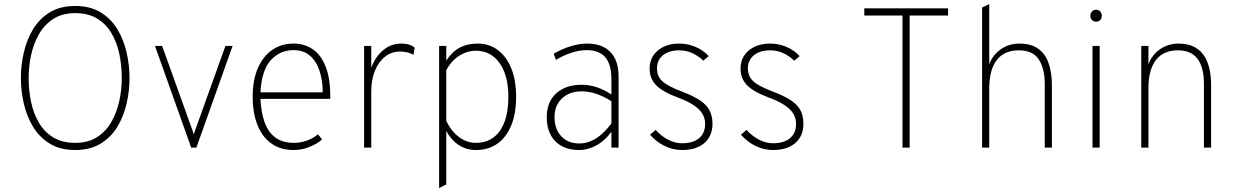

<svg xmlns="http://www.w3.org/2000/svg" viewBox="-20 -742 6205 965"><path d="M358 12Q283 12 230.8 -19.8Q178.5 -51.5 146.5 -104.2Q114.5 -157 99.8 -221Q85 -285 85 -350Q85 -415 99.8 -479Q114.5 -543 146.5 -595.8Q178.5 -648.5 230.8 -680.2Q283 -712 358 -712Q433 -712 485.2 -680.2Q537.5 -648.5 569.5 -595.8Q601.5 -543 616.2 -479Q631 -415 631 -350Q631 -285 616.2 -221Q601.5 -157 569.5 -104.2Q537.5 -51.5 485.2 -19.8Q433 12 358 12ZM358 -24Q423.5 -24 468.2 -53Q513 -82 540.2 -130Q567.5 -178 579.8 -235.5Q592 -293 592 -350Q592 -412.5 579.8 -470.8Q567.5 -529 540.2 -575.2Q513 -621.5 468.2 -648.8Q423.5 -676 358 -676Q293 -676 248 -647Q203 -618 175.8 -570Q148.5 -522 136.2 -464.5Q124 -407 124 -350Q124 -288 136.2 -229.5Q148.5 -171 175.8 -124.8Q203 -78.5 248 -51.2Q293 -24 358 -24Z M941 0 759 -511H795L943 -99Q946 -91 948.5 -83.5Q951 -76 954 -66Q957 -76 959.5 -83.5Q962 -91 965 -99L1113 -511H1149L967 0Z M1455 12Q1390 12 1344.2 -20.5Q1298.5 -53 1274.2 -113.2Q1250 -173.5 1250 -256Q1250 -341 1276.5 -400.8Q1303 -460.5 1349.2 -491.8Q1395.5 -523 1455 -523Q1509.5 -523 1551.2 -495Q1593 -467 1616.5 -408Q1640 -349 1640 -256Q1640 -253 1640 -250.5Q1640 -248 1640 -245H1289Q1292 -180 1309 -130.2Q1326 -80.5 1362 -52.2Q1398 -24 1458 -24Q1487.5 -24 1519 -34.2Q1550.5 -44.5 1578 -67L1599 -41Q1572 -18 1534.2 -3Q1496.5 12 1455 12ZM1289 -278H1602Q1602 -334 1587.2 -382.2Q1572.5 -430.5 1540 -460.2Q1507.5 -490 1455 -490Q1387 -490 1341 -439.5Q1295 -389 1289 -278Z M1810 0V-511H1846V-402Q1868 -459 1907.2 -491Q1946.5 -523 1996 -523Q2041.5 -523 2064 -502L2058 -466Q2045.5 -474.5 2027.8 -478.8Q2010 -483 1991 -483Q1948.5 -483 1915.8 -457.5Q1883 -432 1864.5 -386.8Q1846 -341.5 1846 -283V0Z M2187 203V-511H2223V-437Q2276 -523 2380 -523Q2439 -523 2482.5 -490.2Q2526 -457.5 2550 -397.5Q2574 -337.5 2574 -256Q2574 -172.5 2549.8 -112.5Q2525.5 -52.5 2480.2 -20.2Q2435 12 2372 12Q2324 12 2285.5 -13.2Q2247 -38.5 2223 -84V185ZM2372 -24Q2450 -24 2492.5 -84.5Q2535 -145 2535 -256Q2535 -362.5 2491 -424.8Q2447 -487 2372 -487Q2327 -487 2287 -461Q2247 -435 2223 -389V-134Q2248.5 -81.5 2287.5 -52.8Q2326.5 -24 2372 -24Z M2891 12Q2814 12 2771 -32Q2728 -76 2728 -154Q2728 -204 2749.2 -240.2Q2770.5 -276.5 2809.8 -296.2Q2849 -316 2903 -316Q2940.5 -316 2978 -304Q3015.5 -292 3053 -267V-343Q3053 -418 3022.5 -454Q2992 -490 2928 -490Q2893.5 -490 2853.2 -477.2Q2813 -464.5 2774 -441L2763 -472Q2806.5 -497 2849.2 -510Q2892 -523 2931 -523Q3007 -523 3048 -480.2Q3089 -437.5 3089 -358V0H3053V-80Q3022.5 -36.5 2979.2 -12.2Q2936 12 2891 12ZM2891 -21Q2935.5 -21 2976 -46.5Q3016.5 -72 3053 -122V-233Q3016.5 -257 2978.2 -270Q2940 -283 2903 -283Q2842.5 -283 2804.8 -247.5Q2767 -212 2767 -154Q2767 -93.5 2801 -57.2Q2835 -21 2891 -21Z M3408 12Q3363 12 3321.5 -7.8Q3280 -27.5 3247 -65L3275 -89Q3304.5 -57 3339 -39.5Q3373.5 -22 3407 -22Q3463.5 -22 3493.8 -47.5Q3524 -73 3524 -120Q3524 -148 3509.5 -171.5Q3495 -195 3464 -215Q3433 -235 3384 -253Q3310 -280.5 3277.5 -314Q3245 -347.5 3245 -397Q3245 -453.5 3286.2 -488.2Q3327.5 -523 3395 -523Q3436.5 -523 3475.5 -506.5Q3514.5 -490 3542 -460L3515 -437Q3460 -489 3394 -489Q3342.5 -489 3312.2 -464.5Q3282 -440 3282 -397Q3282 -359.5 3308.5 -334.2Q3335 -309 3407 -282Q3465.5 -260 3499.2 -237Q3533 -214 3547 -185.8Q3561 -157.5 3561 -120Q3561 -58.5 3520.2 -23.2Q3479.5 12 3408 12Z M3865 12Q3820 12 3778.5 -7.8Q3737 -27.5 3704 -65L3732 -89Q3761.5 -57 3796 -39.5Q3830.5 -22 3864 -22Q3920.5 -22 3950.8 -47.5Q3981 -73 3981 -120Q3981 -148 3966.5 -171.5Q3952 -195 3921 -215Q3890 -235 3841 -253Q3767 -280.5 3734.5 -314Q3702 -347.5 3702 -397Q3702 -453.5 3743.2 -488.2Q3784.5 -523 3852 -523Q3893.5 -523 3932.5 -506.5Q3971.5 -490 3999 -460L3972 -437Q3917 -489 3851 -489Q3799.5 -489 3769.2 -464.5Q3739 -440 3739 -397Q3739 -359.5 3765.5 -334.2Q3792 -309 3864 -282Q3922.5 -260 3956.2 -237Q3990 -214 4004 -185.8Q4018 -157.5 4018 -120Q4018 -58.5 3977.2 -23.2Q3936.5 12 3865 12Z M4516 0V-664H4324V-700H4745V-664H4552V0Z M4916 0V-704L4952 -722V-419Q4969.5 -466.5 5010.8 -494.8Q5052 -523 5103 -523Q5163.5 -523 5199.5 -496.2Q5235.5 -469.5 5251.2 -422Q5267 -374.5 5267 -312V0H5231V-319Q5231 -397 5201.2 -443Q5171.5 -489 5100 -489Q5027.5 -489 4989.8 -440.2Q4952 -391.5 4952 -297V0Z M5471 0V-511H5507V0ZM5489 -633Q5477 -633 5468.5 -641.5Q5460 -650 5460 -662Q5460 -675 5468.5 -684Q5477 -693 5489 -693Q5502 -693 5510 -684Q5518 -675 5518 -662Q5518 -650 5510 -641.5Q5502 -633 5489 -633Z M5716 0V-511H5752V-419Q5769.5 -466.5 5810.8 -494.8Q5852 -523 5903 -523Q5985 -523 6026 -470Q6067 -417 6067 -312V0H6031V-319Q6031 -404.5 5998.5 -446.8Q5966 -489 5900 -489Q5827.5 -489 5789.8 -440.2Q5752 -391.5 5752 -297V0Z"/></svg>

Font: Overpass Thin
Style: Regular
Weight: 250
Designer: Delve Withrington, Dave Bailey, Thomas Jockin
Foundry: Delve Fonts LLC
Version: Version 4.000